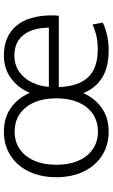

<svg xmlns="http://www.w3.org/2000/svg" viewBox="184 -752 578 986"><g transform="rotate(-90 473.0 -259.0)"><path d="M290 10Q221 10 168 -23.5Q115 -57 85.5 -117.5Q56 -178 56 -259Q56 -339 85.5 -400Q115 -461 168 -494.5Q221 -528 290 -528Q361 -528 411.5 -492.5Q462 -457 489 -395Q515 -456 564.5 -492Q614 -528 681 -528Q779 -528 833 -464.5Q887 -401 887 -281Q887 -270 886.5 -261.5Q886 -253 885 -246H519Q522 -147 568.5 -96.5Q615 -46 711 -46Q757 -46 790 -55Q823 -64 840 -73L850 -21Q834 -11 794.5 -0.5Q755 10 708 10Q619 10 565.5 -24.5Q512 -59 488 -120Q460 -59 410 -24.5Q360 10 290 10ZM520 -297H824Q823 -382 786 -428Q749 -474 682 -474Q632 -474 597 -449Q562 -424 542.5 -383.5Q523 -343 520 -297ZM290 -45Q368 -45 414.5 -102.5Q461 -160 461 -259Q461 -357 414.5 -415Q368 -473 290 -473Q213 -473 166.5 -415Q120 -357 120 -259Q120 -160 166.5 -102.5Q213 -45 290 -45Z"/></g></svg>

Font: Ubuntu Sans Light
Style: Regular
Weight: 300
Designer: Dalton Maag Ltd
Foundry: Dalton Maag Ltd
Version: Version 1.006; ttfautohint (v1.8.4.7-5d5b)